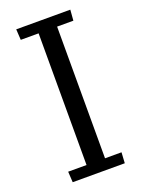

<svg xmlns="http://www.w3.org/2000/svg" viewBox="-136 -767 612 829"><g transform="rotate(-20 170.0 -352.0)"><path d="M46.9 -703.6H295.4L291.5 -654.3H216.8V-49.3H292.5L289.6 0H50.3L47.4 -49.3H131.8V-654.3H49.8Z"/></g></svg>

Font: Metrophobic
Style: Regular
Weight: 400
Designer: vernon adams
Foundry: vernon adams
Version: Version 1.000